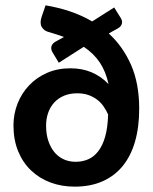

<svg xmlns="http://www.w3.org/2000/svg" viewBox="-20 -697 577 724"><path d="M178.2 -499.5Q170.9 -511.7 174.1 -522.5Q177.2 -533.2 189.5 -540L221.2 -557.6Q193.4 -567.9 162.1 -576.7Q146 -581.1 137.5 -595.2Q128.9 -609.4 137.2 -634.3L151.9 -676.8Q199.7 -668.9 243.9 -654.1Q288.1 -639.2 327.6 -616.2L410.6 -668.9L435.5 -628.9Q442.4 -617.7 439.5 -607.4Q436.5 -597.2 425.8 -590.8L390.1 -570.8Q442.9 -522.9 473.9 -452.9Q504.9 -382.8 504.9 -287.1Q504.9 -217.3 489 -162.6Q473.1 -107.9 442.1 -70.3Q411.1 -32.7 365.7 -12.9Q320.3 6.8 261.7 6.8Q212.4 6.8 170.4 -8.8Q128.4 -24.4 97.2 -54.2Q65.9 -84 48.3 -127Q30.8 -169.9 30.8 -224.1Q30.8 -267.1 46.1 -306.2Q61.5 -345.2 89.6 -375Q117.7 -404.8 157.2 -422.1Q196.8 -439.5 245.6 -439.5Q289.6 -439.5 325.4 -424.3Q361.3 -409.2 389.2 -379.9Q379.4 -426.3 356.9 -460.4Q334.5 -494.6 295.9 -520.5L201.7 -460.4ZM265.1 -86.9Q290.5 -86.9 312.3 -96.2Q334 -105.5 350.3 -126.5Q366.7 -147.5 376.5 -181.4Q386.2 -215.3 387.7 -265.1Q380.4 -281.7 370.1 -296.4Q359.9 -311 345.5 -321.8Q331.1 -332.5 312.7 -338.9Q294.4 -345.2 271.5 -345.2Q242.7 -345.2 220.7 -335.7Q198.7 -326.2 183.8 -309.6Q168.9 -293 161.4 -271Q153.8 -249 153.8 -223.6Q153.8 -189.9 162.6 -164.6Q171.4 -139.2 186.3 -121.8Q201.2 -104.5 221.4 -95.7Q241.7 -86.9 265.1 -86.9Z"/></svg>

Font: Carlito
Style: Bold
Weight: 700
Designer: Lukasz Dziedzic
Foundry: tyPoland Lukasz Dziedzic
Version: Version 1.104